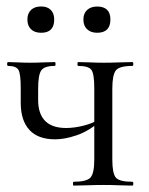

<svg xmlns="http://www.w3.org/2000/svg" viewBox="-20 -580 466 600"><path d="M274.6 -81V-305Q274.6 -349 265.7 -361.5Q256.8 -374 224.2 -374Q222 -374 222 -380Q222 -386 224.2 -386Q240.4 -386 261.7 -385Q283 -384 304.2 -384Q328 -384 352 -385Q376 -386 393.6 -386Q396.6 -386 396.6 -380Q396.6 -374 393.6 -374Q353.2 -374 342.1 -360Q331 -346 331 -303V-81Q331 -38 342.1 -25Q353.2 -12 393.6 -12Q396.6 -12 396.6 -6Q396.6 0 393.6 0Q375 0 351.5 -1Q328 -2 304.2 -2Q278.6 -2 254 -1Q229.4 0 210 0Q208 0 208 -6Q208 -12 210 -12Q250.6 -12 262.6 -25Q274.6 -38 274.6 -81ZM99.2 -303Q99.2 -293.4 99.2 -284.1Q99.2 -274.8 99.2 -267.2Q99.2 -224.6 120.9 -202.3Q142.6 -180 186.6 -180Q211.8 -180 241.1 -187.3Q270.4 -194.6 292.6 -208.6L295 -202.6Q257.6 -170.2 220 -157.4Q182.4 -144.6 152.4 -144.6Q98.6 -144.6 71.7 -174.2Q44.8 -203.8 44.8 -258.8V-305Q44.8 -349 37.7 -361.5Q30.6 -374 5 -374Q2.2 -374 2.2 -380Q2.2 -386 5 -386Q19.6 -386 37.2 -385Q54.8 -384 73.6 -384Q94 -384 114.7 -385Q135.4 -386 150.8 -386Q153.6 -386 153.6 -380Q153.6 -374 150.8 -374Q118.8 -374 109 -360Q99.2 -346 99.2 -303ZM108.6 -477.6Q88.4 -477.6 77 -488.5Q65.6 -499.4 65.6 -519Q65.6 -538.2 77 -549Q88.4 -559.8 108.6 -559.8Q128 -559.8 138.7 -549Q149.4 -538.2 149.4 -519Q149.4 -477.6 108.6 -477.6ZM283.4 -477.6Q264 -477.6 252.3 -488.5Q240.6 -499.4 240.6 -519Q240.6 -538.2 252.3 -548.9Q264 -559.6 283.4 -559.6Q325 -559.6 325 -519Q325 -477.6 283.4 -477.6Z"/></svg>

Font: Cormorant Garamond Light
Style: Regular
Weight: 300
Designer: Christian Thalmann (Catharsis Fonts)
Foundry: Catharsis Fonts
Version: Version 4.001